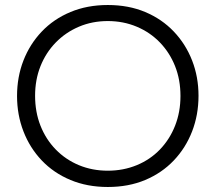

<svg xmlns="http://www.w3.org/2000/svg" viewBox="-20 -733 860 766"><path d="M410 13Q328 13 261 -15Q194 -43 146.5 -93Q99 -143 73.5 -209Q48 -275 48 -350Q48 -426 73.5 -491.5Q99 -557 146.5 -607Q194 -657 261 -685Q328 -713 410 -713Q493 -713 559.5 -685Q626 -657 673.5 -607Q721 -557 746.5 -491.5Q772 -426 772 -351Q772 -275 746.5 -209Q721 -143 673.5 -93Q626 -43 559.5 -15Q493 13 410 13ZM410 -52Q472 -52 525.5 -74Q579 -96 618 -136.5Q657 -177 678.5 -231.5Q700 -286 700 -350Q700 -415 678.5 -469Q657 -523 618 -563.5Q579 -604 525.5 -626.5Q472 -649 410 -649Q348 -649 295 -626.5Q242 -604 202.5 -563.5Q163 -523 141.5 -469Q120 -415 120 -351Q120 -286 141.5 -231.5Q163 -177 202.5 -136.5Q242 -96 295 -74Q348 -52 410 -52Z"/></svg>

Font: MuseoModerno SemiBold Light
Style: Regular
Weight: 300
Version: Version 1.001